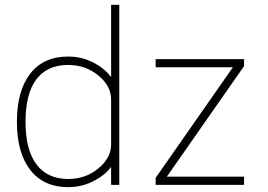

<svg xmlns="http://www.w3.org/2000/svg" viewBox="-20 -772 1122 804"><path d="M86.9 -261.7Q86.9 -144.5 132.8 -83.5Q178.7 -22.5 265.6 -22.5Q337.9 -22.5 391.6 -66.4Q445.3 -110.4 445.3 -168V-355.5Q445.3 -412.1 391.6 -456.1Q337.9 -500 265.6 -500Q177.7 -500 132.3 -439.9Q86.9 -379.9 86.9 -261.7ZM445.3 -449.2V-752H479.5V2H445.3V-73.2Q420.9 -40 378.9 -17.6Q327.1 11.7 265.6 11.7Q163.1 11.7 106.9 -60.1Q50.8 -131.8 50.8 -261.7Q50.8 -391.6 106.4 -463.4Q162.1 -535.2 265.6 -535.2Q326.2 -535.2 378.9 -505.9Q420.9 -482.4 445.3 -449.2ZM678.7 -32.2H1002V2H631.8V-27.3L955.1 -490.2H631.8V-524.4H1002V-495.1Z"/></svg>

Font: Gen Shin Gothic ExtraLight
Style: Regular
Weight: 100
Designer: [Source Han Sans]
Ryoko NISHIZUKA  (kana & ideographs); Paul D. Hunt (Latin, Greek & Cyrillic); Wenlong ZHANG  (bopomofo
Version: Version 1.002.20150607